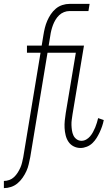

<svg xmlns="http://www.w3.org/2000/svg" viewBox="-50 -755 570 990"><path d="M-30 215V178Q-16 178 -2 173Q12 168 22.5 158Q33 148 41 135.5Q49 123 55 109.5Q61 96 64 82.5Q67 69 70 55L159 -483H89V-520H165L174 -575Q177 -594 181.5 -612Q186 -630 193.5 -647.5Q201 -665 212 -681.5Q223 -698 238 -710.5Q253 -723 271.5 -729Q290 -735 309 -735H412L406 -698H308Q294 -698 280 -692.5Q266 -687 255 -676.5Q244 -666 236 -652.5Q228 -639 223 -625.5Q218 -612 214.5 -598Q211 -584 209 -569L201 -520H317L316 -483H195L106 55Q102 74 98 92Q94 110 86 127.5Q78 145 66.5 161.5Q55 178 40 190.5Q25 203 6.5 209Q-12 215 -30 215ZM365 8Q346 8 329.5 -0.5Q313 -9 303 -24Q293 -39 288.5 -57.5Q284 -76 283 -95Q282 -114 284 -133.5Q286 -153 289 -172L341 -483H254L255 -520H383L324 -166Q322 -152 320 -138Q318 -124 318.5 -110Q319 -96 321 -82.5Q323 -69 328.5 -57Q334 -45 345 -37Q356 -29 370 -29Q383 -29 394.5 -35.5Q406 -42 414.5 -52Q423 -62 429.5 -74Q436 -86 441 -98Q446 -110 449.5 -122Q453 -134 456 -146L485 -136Q482 -120 476.5 -104Q471 -88 464 -73Q457 -58 448 -43.5Q439 -29 426.5 -17Q414 -5 397.5 1.5Q381 8 365 8Z"/></svg>

Font: Iosevka Extralight
Style: Italic
Weight: 200
Italic angle: -9°
Monospace: yes
Designer: Belleve Invis
Foundry: Belleve Invis
Version: Version 32.5.0; ttfautohint (v1.8.4)